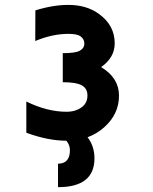

<svg xmlns="http://www.w3.org/2000/svg" viewBox="-20 -567 626 787"><path d="M87.9 -22.9V-150.9Q173.3 -108.9 252.9 -108.9Q291.5 -108.9 317.4 -129.4Q338.4 -146 338.4 -175.8Q338.4 -204.1 315.9 -216.8Q293 -230 237.3 -230V-349.1Q288.6 -349.1 306.6 -358.9Q325.7 -369.1 325.7 -388.7Q325.7 -406.7 309.6 -418.5Q295.9 -428.2 260.3 -428.2Q194.8 -428.2 124.5 -398.9L125 -524.4Q196.8 -546.9 260.3 -546.9Q333.5 -546.9 383.8 -511.2Q450.2 -464.4 450.2 -389.2Q450.2 -331.1 394.5 -292Q467.8 -248 467.8 -174.8Q467.8 -99.1 406.7 -44.9Q376.5 -18.1 338.9 -4.4Q367.2 32.2 367.2 82Q367.2 200.2 217.8 200.2V104Q266.6 104 266.6 48.3Q266.6 27.3 252 9.8Q176.8 9.8 87.9 -22.9Z"/></svg>

Font: Consola Mono
Style: Bold
Weight: 700
Monospace: yes
Designer: Wojciech Kalinowski "wmk69" (wmk69@o2.pl)
Foundry: Wojciech Kalinowski "wmk69" (wmk69@o2.pl)
Version: Version 2.1.0